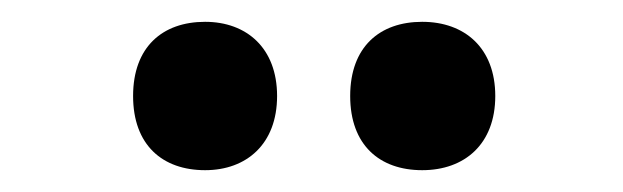

<svg xmlns="http://www.w3.org/2000/svg" viewBox="-20 -773 571 176"><path d="M102 -685C102 -640 129 -617 168 -617C206 -617 234 -641 234 -685C234 -729 206 -753 168 -753C129 -753 102 -730 102 -685ZM301 -685C301 -640 328 -617 367 -617C406 -617 434 -641 434 -685C434 -729 406 -753 367 -753C328 -753 301 -730 301 -685Z"/></svg>

Font: Noto Sans Oriya Cond Bold
Style: Bold
Weight: 700
Width: 3
Designer: Amélie Bonet and Sol Matas
Foundry: Google LLC
Version: Version 2.006